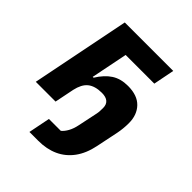

<svg xmlns="http://www.w3.org/2000/svg" viewBox="-203 -643 961 961"><g transform="rotate(45 277.0 -162.5)"><path d="M169 200 192 85H276Q290 74 302 52.5Q314 31 320 1L342 -104Q344 -113 344.5 -124.5Q345 -136 345 -146Q345 -170 330.5 -182.5Q316 -195 287 -195Q263 -195 244 -189.5Q225 -184 211.5 -173Q198 -162 189 -144.5Q180 -127 175 -104L154 0H14L119 -525H462L440 -413H237L198 -219H204Q233 -266 268.5 -289Q304 -312 355 -312Q422 -312 456 -276.5Q490 -241 490 -183Q490 -163 488 -144Q486 -125 483 -110L458 11Q445 74 414 116Q383 158 337 179Q291 200 232 200Z"/></g></svg>

Font: IBM Plex Sans
Style: Bold Italic
Weight: 700
Italic angle: -11.31°
Designer: Mike Abbink, Paul van der Laan, Pieter van Rosmalen
Foundry: Bold Monday
Version: Version 3.201